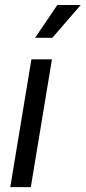

<svg xmlns="http://www.w3.org/2000/svg" viewBox="-20 -765 350 785"><path d="M22 0 108.4 -522.5H192.4L106 0ZM123.5 -610.4 214.4 -744.6H310.1L193.8 -610.4Z"/></svg>

Font: Inter 28pt
Style: Italic
Weight: 400
Italic angle: -9.3988°
Designer: Rasmus Andersson
Foundry: rsms
Version: Version 4.001;git-66647c0bb